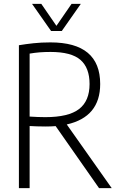

<svg xmlns="http://www.w3.org/2000/svg" viewBox="-20 -965 611 985"><path d="M77 0V-733Q113 -739 152 -743.2Q191 -747.5 238.5 -747.5Q494 -747.5 494 -534Q494 -365 322.5 -326.5L553 0H488L265.5 -318Q241.5 -316 215 -316Q187.5 -316 168.5 -316.8Q149.5 -317.5 132 -318.5V0ZM212.5 -364Q331.5 -364 385.5 -405.5Q439.5 -447 439.5 -534Q439.5 -617 392.8 -657.8Q346 -698.5 239.5 -698.5Q208.5 -698.5 183.5 -696.5Q158.5 -694.5 132 -690V-367Q156 -365.5 173.5 -364.8Q191 -364 212.5 -364ZM242 -806 144.5 -945H192L269.5 -832.5L347 -945H394.5L297 -806Z"/></svg>

Font: Encode Sans Condensed Light
Style: Regular
Weight: 300
Width: 3
Designer: Multiple Designers
Foundry: Impallari Type
Version: Version 3.000; ttfautohint (v1.8.3) -l 8 -r 50 -G 200 -x 14 